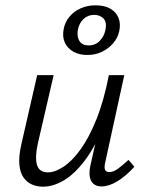

<svg xmlns="http://www.w3.org/2000/svg" viewBox="-20 -697 550 723"><path d="M142 6Q120 6 101 -2Q82 -10 69 -28Q56 -46 53 -76.5Q50 -107 60 -152L120 -414H182L123 -159Q111 -106 119 -77Q127 -48 161 -48Q187 -48 219 -69Q251 -90 283 -134Q315 -178 343 -247.5Q371 -317 390 -414H427Q403 -302 370 -222Q337 -142 298.5 -91.5Q260 -41 220 -17.5Q180 6 142 6ZM362 5Q345 5 333.5 -3.5Q322 -12 318.5 -29.5Q315 -47 320 -72L397 -414H448L377 -89Q372 -69 375 -59Q378 -49 392 -49Q407 -49 424 -61.5Q441 -74 464 -95L486 -69Q453 -33 421.5 -14Q390 5 362 5ZM309 -490Q278 -490 256 -502.5Q234 -515 224 -537Q214 -559 220 -589Q225 -614 241.5 -634Q258 -654 283.5 -665.5Q309 -677 340 -677Q374 -677 396 -664Q418 -651 426.5 -629Q435 -607 429 -580Q424 -555 406.5 -534.5Q389 -514 364 -502Q339 -490 309 -490ZM314 -526Q339 -526 355.5 -543Q372 -560 377 -584Q383 -614 369.5 -627.5Q356 -641 335 -641Q311 -641 294.5 -625.5Q278 -610 273 -584Q269 -558 279.5 -542Q290 -526 314 -526Z"/></svg>

Font: Ysabeau Infant
Style: Italic
Weight: 400
Italic angle: -12°
Designer: Christian Thalmann (Catharsis Fonts)
Version: Version 2.001;gftools[0.9.30]; featfreeze: ss01,ss02,lnum